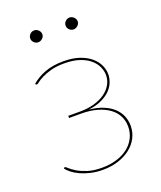

<svg xmlns="http://www.w3.org/2000/svg" viewBox="-127 -749 700 837"><g transform="rotate(-20 222.5 -331.0)"><path d="M55.5 -447Q80.5 -469.5 117.8 -483.8Q155 -498 205 -498Q247.5 -498 278.8 -487.2Q310 -476.5 330.2 -459.2Q350.5 -442 360.2 -420.8Q370 -399.5 370 -378Q370 -360.5 363 -342Q356 -323.5 340.5 -307.2Q325 -291 299.5 -278.8Q274 -266.5 237.5 -262Q275.5 -258 303.2 -246.5Q331 -235 349.2 -217.8Q367.5 -200.5 376.2 -179Q385 -157.5 385 -134Q385 -104 371.8 -78.2Q358.5 -52.5 334.5 -33.8Q310.5 -15 277.8 -4.5Q245 6 206 6Q176 6 150.5 0Q125 -6 104.5 -15.2Q84 -24.5 69.5 -35.8Q55 -47 47.5 -58L49.5 -60Q51.5 -62 53.5 -62Q56.5 -62 66 -53Q75.5 -44 93.5 -33Q111.5 -22 139 -13Q166.5 -4 205.5 -4Q243 -4 274 -13.5Q305 -23 327 -40.2Q349 -57.5 361.2 -81.5Q373.5 -105.5 373.5 -134Q373.5 -161 362 -183.5Q350.5 -206 328.2 -222.2Q306 -238.5 273.5 -247.8Q241 -257 199.5 -257H144V-267H199.5Q235.5 -267 265 -275.5Q294.5 -284 315.5 -299Q336.5 -314 348 -334.2Q359.5 -354.5 359.5 -378Q359.5 -398 350.2 -417.8Q341 -437.5 322 -453.2Q303 -469 274 -478.5Q245 -488 205 -488Q168.5 -488 142.8 -480.8Q117 -473.5 100.2 -465Q83.5 -456.5 74.5 -449.2Q65.5 -442 62.5 -442Q60.5 -442 58.5 -444ZM159.5 -640Q159.5 -629.5 150.8 -621.2Q142 -613 131.5 -613Q120 -613 111.8 -621.2Q103.5 -629.5 103.5 -640Q103.5 -651.5 111.8 -659.8Q120 -668 131.5 -668Q142 -668 150.8 -659.8Q159.5 -651.5 159.5 -640ZM323.5 -640Q323.5 -629.5 314.8 -621.2Q306 -613 295.5 -613Q284 -613 275.8 -621.2Q267.5 -629.5 267.5 -640Q267.5 -651.5 275.8 -659.8Q284 -668 295.5 -668Q306 -668 314.8 -659.8Q323.5 -651.5 323.5 -640Z"/></g></svg>

Font: Lato 2
Style: Regular
Weight: 100
Designer: Lukasz Dziedzic with Adam Twardoch and Botio Nikoltchev
Foundry: tyPoland Lukasz Dziedzic
Version: Version 2.015; 2015-08-06; http://www.latofonts.com/